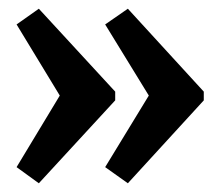

<svg xmlns="http://www.w3.org/2000/svg" viewBox="-20 -460 487 440"><path d="M273 -440 447 -250V-230L273 -40L221 -77L321 -241L221 -404ZM69 -440 244 -250V-230L69 -40L18 -77L117 -241L18 -404Z"/></svg>

Font: Piazzolla
Style: Bold
Weight: 700
Designer: Juan Pablo del Peral
Foundry: Huerta Tipografica
Version: Version 1.330